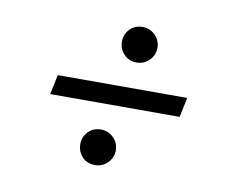

<svg xmlns="http://www.w3.org/2000/svg" viewBox="-57 -596 738 596"><g transform="rotate(10 311.5 -298.0)"><path d="M348 -410Q323 -410 307.5 -427Q292 -444 292 -466Q292 -489 307.5 -505.5Q323 -522 348 -522Q371 -522 387.5 -505.5Q404 -489 404 -466Q404 -443 387.5 -426.5Q371 -410 348 -410ZM101 -267 114 -329H522L509 -267ZM276 -74Q251 -74 235.5 -90.5Q220 -107 220 -130Q220 -153 235.5 -169.5Q251 -186 276 -186Q299 -186 315.5 -169.5Q332 -153 332 -130Q332 -107 315.5 -90.5Q299 -74 276 -74Z"/></g></svg>

Font: Be Vietnam Pro Light
Style: Italic
Weight: 300
Italic angle: -12°
Designer: Lam Bao, Tony Le, Vietanh Nguyen
Foundry: Yellow Type Foundry
Version: Version 1.002; ttfautohint (v1.8.3)